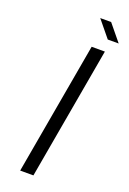

<svg xmlns="http://www.w3.org/2000/svg" viewBox="-180 -1030 734 1091"><g transform="rotate(20 187.0 -485.0)"><path d="M175 0H95L236 -800H316ZM374 -870H308L226 -970H292Z"/></g></svg>

Font: Gauge
Style: Oblique
Weight: 400
Italic angle: -80°
Designer: Daniel Pimley
Foundry: Daniel Pimley
Version: Version 2.0